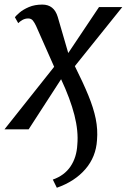

<svg xmlns="http://www.w3.org/2000/svg" viewBox="-38 -578 566 858"><path d="M123 -462.5Q116.5 -476.5 109 -486Q101.5 -495.5 88 -495.5Q74 -495.5 62.2 -488.8Q50.5 -482 43.5 -474.5L28.5 -501Q33.5 -508 49.5 -521.8Q65.5 -535.5 91.2 -546.5Q117 -557.5 151 -557.5Q203.5 -557.5 220 -502.5L267 -341L404.5 -546.5H508.5L296.5 -282.5Q333 -209.5 356.5 -152.5Q380 -95.5 389.8 -47.2Q399.5 1 395.5 48Q391 123 343.5 178Q296 233 216 261L198 224.5Q249.5 206.5 277 166Q304.5 125.5 307.5 68.5Q313 8.5 294.5 -64Q276 -136.5 235 -224L90 0H-18L204 -279.5Z"/></svg>

Font: Merriweather Text Regular
Style: Italic
Weight: 400
Italic angle: -7.8°
Designer: Eben Sorkin
Foundry: Eben Sorkin
Version: Version 2.100; ttfautohint (v1.7.19-72a1) -l 8 -r 50 -G 200 